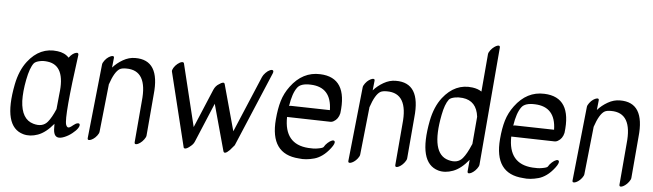

<svg xmlns="http://www.w3.org/2000/svg" viewBox="-52 -1046 4407 1296"><g transform="rotate(5 2151.5 -397.5)"><path d="M412 32Q357 54 344 12Q338 -5 339 -51Q287 12 234 31Q181 50 135 37Q-8 -3 49 -293Q68 -389 116 -451Q198 -557 317 -541Q367 -535 395 -504Q418 -535 443 -541Q451 -543 455.5 -539.5Q460 -536 459 -528Q401 -105 418 -52Q426 -28 444 -37Q452 -41 467 -53.5Q482 -66 494.5 -68Q507 -70 509 -60.5Q511 -51 500.5 -35Q490 -19 465 1Q440 21 412 32ZM344 -151Q351 -231 354 -253Q380 -449 257 -465Q227 -469 205 -464Q175 -458 164 -445Q139 -413 123 -331Q107 -249 109 -186Q115 -62 197 -39Q260 -21 294 -62Q319 -92 344 -151Z M684 -540Q702 -544 700 -529L693 -463Q721 -495 761 -518Q801 -541 843 -541Q1014 -543 989 -306L965 -26Q964 -15 952 1Q940 17 927 26Q914 35 906 37Q888 42 889 26L913 -254Q936 -466 789 -465Q760 -465 746 -457Q711 -437 681 -347Q681 -346 681 -344L647 -25Q646 -13 634 2.5Q622 18 609 26.5Q596 35 587 37Q569 41 571 25L624 -478Q625 -489 637 -505Q649 -521 662 -529.5Q675 -538 684 -540Z M1422 -414Q1454 -437 1460 -419L1546 -106L1707 -488Q1713 -502 1727.5 -517Q1742 -532 1756.5 -538Q1771 -544 1777 -538.5Q1783 -533 1777 -518L1564 -13L1534 22Q1498 58 1491 33L1405 -280L1294 -15Q1287 2 1273 14Q1240 44 1226 37Q1221 35 1221 29L1098 -472Q1096 -481 1105.5 -497Q1115 -513 1130.5 -525.5Q1146 -538 1158.5 -540.5Q1171 -543 1174 -534L1277 -111L1387 -373Q1399 -401 1422 -414Z M1899 -234Q1895 -49 2060 -38Q2095 -35 2123 -40Q2159 -46 2163 -54Q2171 -69 2186.5 -83Q2202 -97 2215 -101.5Q2228 -106 2233 -98Q2240 -85 2214 -51Q2188 -17 2160.5 2.5Q2133 22 2107 29Q2049 45 2002 38Q1805 25 1825 -211Q1831 -284 1847 -337.5Q1863 -391 1898 -438Q1978 -546 2097 -541Q2286 -534 2255 -290Q2246 -250 2215 -233Q2203 -226 2189 -227ZM1906 -309Q1913 -311 1917 -311L2183 -305Q2180 -460 2040 -465Q1972 -468 1949 -436Q1919 -396 1906 -309Z M2450 -540Q2468 -544 2466 -529L2459 -463Q2487 -495 2527 -518Q2567 -541 2609 -541Q2780 -543 2755 -306L2731 -26Q2730 -15 2718 1Q2706 17 2693 26Q2680 35 2672 37Q2654 42 2655 26L2679 -254Q2702 -466 2555 -465Q2526 -465 2512 -457Q2477 -437 2447 -347Q2447 -346 2447 -344L2413 -25Q2412 -13 2400 2.5Q2388 18 2375 26.5Q2362 35 2353 37Q2335 41 2337 25L2390 -478Q2391 -489 2403 -505Q2415 -521 2428 -529.5Q2441 -538 2450 -540Z M3272 -837Q3290 -842 3289 -826L3221 -26Q3220 -15 3208 1Q3196 17 3183 26Q3170 35 3162 37Q3144 42 3145 26L3152 -53Q3101 10 3047 30Q2993 50 2947 37Q2805 -4 2861 -293Q2880 -389 2928 -451Q3011 -557 3129 -541Q3166 -536 3191 -519L3213 -774Q3214 -786 3226 -801.5Q3238 -817 3251 -826Q3264 -835 3272 -837ZM3177 -347Q3164 -454 3069 -465Q3040 -468 3018 -464Q2986 -458 2976 -445Q2951 -412 2937 -339Q2885 -73 3009 -39Q3072 -21 3106 -62Q3132 -93 3158 -155Q3159 -158 3161 -161Z M3418 -234Q3414 -49 3579 -38Q3614 -35 3642 -40Q3678 -46 3682 -54Q3690 -69 3705.5 -83Q3721 -97 3734 -101.5Q3747 -106 3752 -98Q3759 -85 3733 -51Q3707 -17 3679.5 2.5Q3652 22 3626 29Q3568 45 3521 38Q3324 25 3344 -211Q3350 -284 3366 -337.5Q3382 -391 3417 -438Q3497 -546 3616 -541Q3805 -534 3774 -290Q3765 -250 3734 -233Q3722 -226 3708 -227ZM3425 -309Q3432 -311 3436 -311L3702 -305Q3699 -460 3559 -465Q3491 -468 3468 -436Q3438 -396 3425 -309Z M3969 -540Q3987 -544 3985 -529L3978 -463Q4006 -495 4046 -518Q4086 -541 4128 -541Q4299 -543 4274 -306L4250 -26Q4249 -15 4237 1Q4225 17 4212 26Q4199 35 4191 37Q4173 42 4174 26L4198 -254Q4221 -466 4074 -465Q4045 -465 4031 -457Q3996 -437 3966 -347Q3966 -346 3966 -344L3932 -25Q3931 -13 3919 2.5Q3907 18 3894 26.5Q3881 35 3872 37Q3854 41 3856 25L3909 -478Q3910 -489 3922 -505Q3934 -521 3947 -529.5Q3960 -538 3969 -540Z"/></g></svg>

Font: Kavivanar
Style: Regular
Weight: 400
Designer: Tharique Azeez
Foundry: Tharique Azeez
Version: Version 1.88